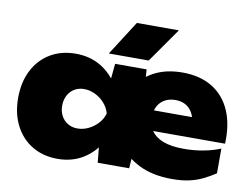

<svg xmlns="http://www.w3.org/2000/svg" viewBox="-87 -954 1444 1099"><g transform="rotate(10 635.0 -404.5)"><path d="M975 18Q863 18 783 -21.5Q703 -61 660 -130Q617 -199 617 -287Q617 -381 655.5 -449.5Q694 -518 764.5 -555.5Q835 -593 930 -593Q1032 -593 1103 -550Q1174 -507 1209.5 -426.5Q1245 -346 1240 -234H763V-351H1090L1035 -313Q1031 -351 1016 -377.5Q1001 -404 976 -417.5Q951 -431 917 -431Q882 -431 855.5 -416Q829 -401 815 -374Q801 -347 801 -311Q801 -266 823 -233Q845 -200 892 -182Q939 -164 1012 -164Q1072 -164 1127 -174.5Q1182 -185 1224 -203V-59Q1189 -36 1153 -18.5Q1117 -1 1074.5 8.5Q1032 18 975 18ZM541 0 521 -203 550 -287 521 -370 541 -575H724L744 -294L724 0ZM608 -287Q598 -195 558.5 -126.5Q519 -58 455.5 -20Q392 18 310 18Q226 18 162.5 -20Q99 -58 63.5 -127Q28 -196 28 -287Q28 -379 63.5 -448Q99 -517 162.5 -555Q226 -593 310 -593Q392 -593 455.5 -555.5Q519 -518 559 -449.5Q599 -381 608 -287ZM284 -287Q284 -254 297.5 -228.5Q311 -203 335.5 -188Q360 -173 392 -173Q425 -173 456 -188Q487 -203 510.5 -228.5Q534 -254 543 -287Q534 -320 510.5 -346Q487 -372 456 -387Q425 -402 392 -402Q360 -402 335.5 -387Q311 -372 297.5 -346Q284 -320 284 -287ZM623 -827H867L727 -627H495Z"/></g></svg>

Font: Unbounded Black
Style: Regular
Weight: 900
Designer: Luke Prowse, Jean-Baptiste Morizot, Fátima Lázaro, Florian Runge
Foundry: NaN
Version: Version 1.701;gftools[0.9.28.dev5+ged2979d]